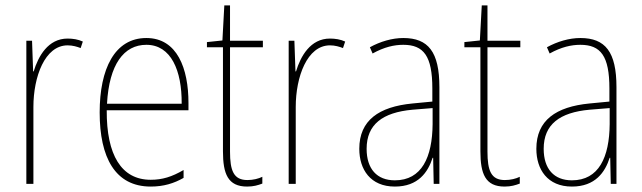

<svg xmlns="http://www.w3.org/2000/svg" viewBox="-20 -677 2364 707"><path d="M229 -535C157 -535 121 -470 104 -414H102L98 -527H77V0H103V-283C103 -394 145 -510 229 -510C248 -510 264 -505 277 -500L285 -524C268 -532 248 -535 229 -535Z M519 -537C402 -537 347 -423 347 -263C347 -97 404 10 535 10C583 10 621 -2 656 -22V-51C613 -26 578 -15 535 -15C427 -15 372 -106 373 -271H674V-298C674 -424 633 -537 519 -537ZM519 -512C610 -512 650 -417 649 -295H374C382 -440 436 -512 519 -512Z M891 -14C840 -14 827 -49 827 -119V-503H948V-527H827V-657H806L799 -528L742 -522V-503H801V-120C801 -37 819 10 890 10C914 10 930 5 946 -1V-26C932 -19 912 -14 891 -14Z M1195 -535C1123 -535 1087 -470 1070 -414H1068L1064 -527H1043V0H1069V-283C1069 -394 1111 -510 1195 -510C1214 -510 1230 -505 1243 -500L1251 -524C1234 -532 1214 -535 1195 -535Z M1465 -537C1424 -537 1380 -524 1342 -503L1352 -480C1395 -504 1432 -512 1465 -512C1540 -512 1572 -471 1572 -351V-303L1499 -296C1375 -284 1303 -234 1303 -129C1303 -53 1344 10 1434 10C1520 10 1556 -43 1573 -96H1575L1577 0H1598V-356C1598 -486 1557 -537 1465 -537ZM1499 -273 1573 -279V-220C1572 -98 1533 -13 1434 -13C1368 -13 1330 -55 1330 -129C1330 -219 1389 -263 1499 -273Z M1839 -14C1788 -14 1775 -49 1775 -119V-503H1896V-527H1775V-657H1754L1747 -528L1690 -522V-503H1749V-120C1749 -37 1767 10 1838 10C1862 10 1878 5 1894 -1V-26C1880 -19 1860 -14 1839 -14Z M2117 -537C2076 -537 2032 -524 1994 -503L2004 -480C2047 -504 2084 -512 2117 -512C2192 -512 2224 -471 2224 -351V-303L2151 -296C2027 -284 1955 -234 1955 -129C1955 -53 1996 10 2086 10C2172 10 2208 -43 2225 -96H2227L2229 0H2250V-356C2250 -486 2209 -537 2117 -537ZM2151 -273 2225 -279V-220C2224 -98 2185 -13 2086 -13C2020 -13 1982 -55 1982 -129C1982 -219 2041 -263 2151 -273Z"/></svg>

Font: Noto Sans Ethiopic Condensed Thin
Style: Regular
Weight: 100
Width: 3
Designer: Monotype Design Team
Foundry: Monotype Imaging Inc.
Version: Version 2.102